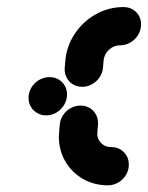

<svg xmlns="http://www.w3.org/2000/svg" viewBox="-20 -539 430 558"><path d="M63 -254.4Q63 -270.7 71.3 -284.6Q79.6 -298.5 93.7 -306.7Q107.8 -314.8 123.7 -314.8Q145.6 -314.8 160.2 -300.4Q174.8 -285.9 174.8 -264.4Q174.8 -248.5 166.5 -234.4Q158.1 -220.4 144.1 -212Q130 -203.7 114.1 -203.7Q99.6 -203.7 88 -210.6Q76.3 -217.4 69.6 -228.9Q63 -240.4 63 -254.4ZM354.4 -60.7Q354.4 -44.4 346.1 -30.6Q337.8 -16.7 323.7 -8.5Q309.6 -0.4 293.7 -0.4Q253.7 -0.4 221.1 -19.1Q188.5 -37.8 169.8 -70Q151.1 -102.2 151.1 -141.5Q151.1 -145.9 151.9 -155.6L153.7 -176.7Q154.8 -191.9 163.5 -204.6Q172.2 -217.4 185.6 -224.8Q198.9 -232.2 214.1 -232.2Q229.3 -232.2 241.3 -224.8Q253.3 -217.4 259.6 -204.6Q265.9 -191.9 264.8 -176.7L263 -155.6Q261.1 -137 273 -124.3Q284.8 -111.5 303.3 -111.5Q325.2 -111.5 339.8 -96.9Q354.4 -82.2 354.4 -60.7ZM218.9 -286.7Q203.7 -286.7 191.7 -294.1Q179.6 -301.5 173.3 -314.3Q167 -327 168.1 -342.2L170 -363.3Q173.7 -405.6 197.6 -441.3Q221.5 -477 258.9 -497.8Q296.3 -518.5 338.9 -518.5Q360.7 -518.5 375.4 -504.1Q390 -489.6 390 -468.1Q390 -451.9 381.7 -438Q373.3 -424.1 359.3 -415.7Q345.2 -407.4 329.3 -407.4Q310.7 -407.4 296.9 -394.6Q283 -381.9 281.1 -363.3L279.3 -342.2Q278.1 -327 269.4 -314.3Q260.7 -301.5 247.4 -294.1Q234.1 -286.7 218.9 -286.7Z"/></svg>

Font: 26F Galaxy Sans Black
Style: Italic
Weight: 900
Italic angle: -5°
Designer: C₂₉H₂₅N₃O₅
Version: Version 1.200